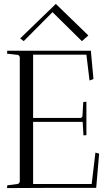

<svg xmlns="http://www.w3.org/2000/svg" viewBox="-20 -959 546 980"><path d="M16 -685 17 -700H445L444 -697L457 -556L437 -548L421 -680H149V-357H388Q393 -356 397 -359.5Q401 -363 401 -369L405 -438L421 -440V-269Q420 -269 406 -268L402 -337H149V-20H448L467 -180L486 -175L471 0H217L16 1L17 -13L69 -20Q79 -21 81 -33V-666Q79 -678 69 -679ZM83 -763 265 -939Q423 -785 431 -778L398 -749L248 -897L101 -749Z"/></svg>

Font: Antic Didone
Style: Regular
Weight: 400
Designer: Santiago Orozco
Foundry: Santiago Orozco
Version: Version 2.000